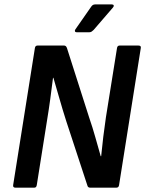

<svg xmlns="http://www.w3.org/2000/svg" viewBox="-20 -865 669 885"><path d="M51.1 0Q38.9 0 40.6 -11.8L140.9 -643.9Q142.9 -655 152.7 -655H275.6Q284.5 -655 288.5 -643.9L391.1 -322.9Q406.6 -278 419.4 -232.4Q432.3 -186.8 444.2 -145H446.3Q450.5 -188.8 456.1 -234.8Q461.7 -280.8 468.1 -323.6L519.4 -643.9Q521.4 -655 530.8 -655H618.2Q631 -655 629 -643.9L528.7 -11.1Q526.7 0 516.5 0H395.2Q384.8 0 382.4 -11.1L285.5 -306.2Q268.4 -359.6 253.7 -411.5Q239 -463.5 226.1 -506.5H224.4Q218.5 -458.8 211.8 -409.6Q205.2 -360.4 197.2 -312.4L149.5 -11.8Q147.5 0 138.4 0ZM333.3 -716.3Q327.3 -716.3 325.6 -720.5Q323.9 -724.7 327.3 -729.4L399.8 -833.4Q406.9 -844.6 418 -844.6H495.7Q502.5 -844.6 504 -840.2Q505.5 -835.8 500.7 -830.4L411.6 -727.1Q406.9 -722.3 402.3 -719.3Q397.7 -716.3 391.3 -716.3Z"/></svg>

Font: Sofia Sans Semi Condensed
Style: Italic
Weight: 400
Italic angle: -9°
Designer: Botio Nikoltchev, Ani Petrova
Foundry: lettersoup
Version: Version 4.101